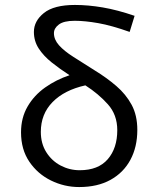

<svg xmlns="http://www.w3.org/2000/svg" viewBox="-20 -744 640 776"><path d="M300 12Q240 12 186 -14.5Q132 -41 98.5 -90.5Q65 -140 65 -209Q65 -268 91.5 -313.5Q118 -359 162.5 -390.5Q207 -422 261 -440Q221 -466 188.5 -492Q156 -518 136.5 -548Q117 -578 117 -615Q117 -659 157.5 -691.5Q198 -724 283 -724Q336 -724 395 -714Q454 -704 524 -680L504 -615Q431 -641 377 -650.5Q323 -660 282 -660Q238 -660 218 -645Q198 -630 198 -610Q198 -584 218.5 -561Q239 -538 276 -514.5Q313 -491 362 -460Q411 -430 450 -396.5Q489 -363 512 -320.5Q535 -278 535 -219Q535 -150 507 -98Q479 -46 426.5 -17Q374 12 300 12ZM145 -211Q145 -164 167 -129Q189 -94 225 -75Q261 -56 302 -56Q377 -56 415.5 -100.5Q454 -145 454 -218Q454 -280 416 -322.5Q378 -365 325 -399Q240 -380 192.5 -331.5Q145 -283 145 -211Z"/></svg>

Font: SauceCodePro NFM
Style: Regular
Weight: 400
Monospace: yes
Designer: Paul D. Hunt, Teo Tuominen
Foundry: Adobe
Version: Version 2.042;hotconv 1.1.0;makeotfexe 2.6.0;Nerd Fonts 3.3.